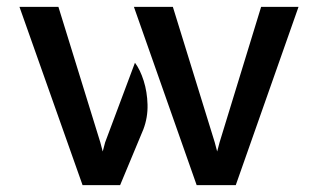

<svg xmlns="http://www.w3.org/2000/svg" viewBox="-20 -537 904 557"><path d="M550.5 0 368.5 -517H481.5L603 -124L610 -97.5L617 -124L737.5 -517H846L664 0ZM219.5 0 36.5 -517H149.5L271 -124L278 -97.5L285 -124L371.5 -355Q386.5 -335 396.8 -302.8Q407 -270.5 408 -233.5Q409 -196.5 396 -162L328.5 0Z"/></svg>

Font: Expletus Sans Medium
Style: Regular
Weight: 500
Version: Version 7.500